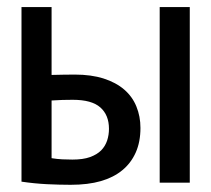

<svg xmlns="http://www.w3.org/2000/svg" viewBox="-20 -510 590 536"><path d="M425.8 0H509.8V-490.2H425.8ZM284.2 -150.4C284.2 -139 282.5 -128.1 279.1 -117.7C275.6 -107.3 270.1 -98.1 262.5 -90.3C254.8 -82.5 244.5 -76.3 231.4 -71.5C218.4 -66.8 202 -64.5 182.1 -64.5C172.7 -64.5 163.2 -64.7 153.8 -65.2C144.4 -65.7 134.4 -66.7 124 -68.4V-229.5C134.4 -230.1 144.5 -230.6 154.3 -231C164.1 -231.3 173.7 -231.4 183.1 -231.4C218.3 -231.4 243.9 -224.4 260 -210.2C276.1 -196 284.2 -176.1 284.2 -150.4ZM124 -300.8V-490.2H40V-2.9C64.1 0.7 87.8 3 111.1 4.2C134.4 5.3 156.4 5.9 177.2 5.9C209.8 5.9 237.9 2.4 261.5 -4.4C285.1 -11.2 305 -21.3 321.3 -34.7C337.6 -48 350.1 -64.5 358.9 -84.2C367.7 -103.9 372.1 -126.8 372.1 -152.8C372.1 -174.3 368.3 -194.3 360.8 -212.6C353.4 -231 342 -246.8 326.7 -260C311.4 -273.2 292.2 -283.4 269.3 -290.8C246.3 -298.1 219.6 -301.8 189 -301.8C177.9 -301.8 167.2 -301.7 157 -301.5C146.7 -301.4 135.7 -301.1 124 -300.8Z"/></svg>

Font: CodeNewRoman Nerd Font Mono
Style: Regular
Weight: 400
Monospace: yes
Designer: Sam Radian
Foundry: Code New Roman
Version: Version 2.00 November 29, 2014;Nerd Fonts 3.2.1